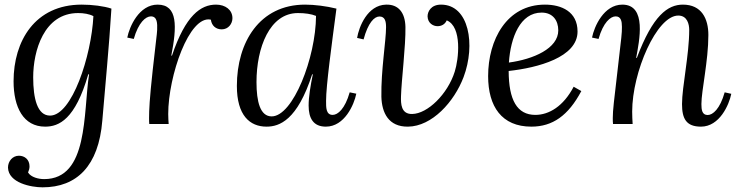

<svg xmlns="http://www.w3.org/2000/svg" viewBox="-20 -531 3163 822"><path d="M361.3 -212.9C335.9 -46.9 359.4 235.8 168.9 235.8C145 235.8 112.8 228 100.1 207.5C104 198.7 106.4 189.9 106.4 181.6C106.4 151.4 85 135.7 61 135.7C34.2 135.7 14.2 158.7 14.2 186.5C16.1 252.4 113.8 271 162.1 271C309.1 271 402.3 179.2 418 -14.2C430.2 -162.1 447.3 -333 457 -494.1C425.3 -504.9 374.5 -511.2 329.6 -511.2C129.4 -511.2 38.1 -355 38.1 -183.1C38.1 -71.8 80.1 11.2 173.3 11.2C232.9 11.2 302.2 -20 357.9 -212.9ZM314.5 -475.1C338.4 -475.1 362.3 -471.2 379.9 -461.9C371.1 -291 288.1 -36.1 194.3 -36.1C140.1 -36.1 122.1 -107.9 122.1 -200.2C122.1 -312 167.5 -475.1 314.5 -475.1Z M713.4 -293C737.3 -416 742.2 -511.2 654.8 -511.2C575.2 -511.2 534.2 -417 524.9 -370.1L552.7 -364.3C572.8 -435.1 604 -460.9 626 -460.9C653.8 -460.9 653.8 -430.2 652.8 -402.8C651.9 -381.8 647.9 -360.8 633.8 -231C620.1 -105 618.2 -60.1 618.2 -25.9C618.2 -15.1 618.2 -8.8 619.1 0H702.1C701.2 -17.1 700.2 -22.9 700.2 -43C700.2 -205.1 790 -467.8 882.8 -446.8C886.2 -420.4 904.8 -405.3 929.2 -405.3C957.5 -405.3 975.1 -429.2 975.1 -453.1C975.1 -488.8 944.8 -511.2 904.8 -511.2C839.8 -511.2 774.4 -465.8 716.3 -293Z M1319.3 -212.9C1309.1 -163.1 1301.3 -116.7 1301.3 -79.1C1301.3 -24.9 1321.3 11.2 1375 11.2C1455.1 11.2 1496.1 -83 1505.4 -129.9L1477.1 -135.7C1457 -64.9 1426.3 -39.1 1404.3 -39.1C1375 -39.1 1376 -71.8 1376 -99.1C1376 -164.1 1399.4 -335 1420.4 -494.1C1377 -504.9 1326.2 -511.2 1286.1 -511.2C1091.3 -511.2 994.1 -350.1 994.1 -163.1C994.1 -37.1 1049.3 11.2 1121.1 11.2C1176.3 11.2 1252.9 -16.1 1316.4 -212.9ZM1255.4 -475.1C1286.1 -475.1 1313 -471.2 1333 -462.9C1332 -284.2 1234.4 -32.7 1143.1 -32.7C1094.2 -32.7 1078.1 -94.7 1078.1 -179.7C1078.1 -326.7 1134.3 -475.1 1255.4 -475.1Z M1536.6 -362.3C1555.7 -433.6 1582.5 -460.4 1604.5 -460.4C1628.4 -460.4 1632.8 -439.5 1632.8 -414.6C1632.8 -357.4 1610.8 -228 1612.8 -116.7C1614.7 -47.9 1643.6 12.2 1726.6 11.2C1829.6 10.3 1924.8 -95.2 1964.8 -201.2C2016.6 -338.9 1988.8 -511.2 1868.2 -511.2C1824.7 -511.2 1810.5 -481 1810.5 -460.9C1811.5 -431.2 1835 -418.9 1853 -418.9C1869.6 -418.9 1884.8 -426.3 1892.6 -443.8C1959.5 -416 1943.8 -276.9 1926.8 -224.1C1896.5 -127.9 1810.5 -43.9 1744.6 -43C1696.8 -42 1695.8 -86.9 1696.8 -119.1C1698.7 -187 1717.3 -335.4 1715.8 -415.5C1714.4 -477.5 1685.5 -512.7 1632.8 -511.2C1552.7 -509.3 1516.6 -415.5 1508.8 -368.7Z M2436 -159.7C2392.1 -75.7 2330.1 -39.1 2272 -39.1C2193.4 -39.1 2158.2 -103 2157.7 -227.1C2282.2 -240.7 2452.6 -285.6 2452.6 -396C2452.6 -481.4 2383.8 -511.2 2313 -511.2C2148.9 -511.2 2069.8 -359.9 2069.8 -205.1C2069.8 -75.2 2127.9 11.2 2254.9 11.2C2345.7 11.2 2413.1 -36.1 2468.8 -141.1ZM2298.8 -477.1C2346.7 -477.1 2370.1 -443.4 2370.1 -400.9C2370.1 -323.7 2263.7 -277.3 2158.7 -263.2C2166 -370.6 2207 -477.1 2298.8 -477.1Z M2703.6 -283.2C2716.8 -356 2750.5 -511.2 2644.5 -511.2C2564.9 -511.2 2523.9 -417 2514.6 -370.1L2542.5 -364.3C2562.5 -435.1 2593.8 -460.9 2615.7 -460.9C2638.7 -460.9 2642.6 -439.9 2642.6 -416C2642.6 -386.2 2641.6 -382.3 2623.5 -226.1C2608.9 -100.1 2603.5 -60.1 2603.5 -25.9C2603.5 -15.1 2603.5 -8.8 2604.5 0H2688.5C2687.5 -17.1 2686.5 -33.2 2686.5 -53.2C2686.5 -222.2 2791.5 -464.4 2883.8 -464.4C2922.9 -464.4 2930.7 -426.3 2930.7 -403.3C2930.7 -296.4 2899.9 -159.7 2899.9 -85.4C2899.9 -23.4 2917.5 11.2 2981 11.2C3060.5 11.2 3101.6 -82.5 3110.8 -129.4L3082.5 -135.7C3062.5 -64.5 3031.7 -38.6 3009.8 -38.6C2985.8 -38.6 2982.9 -60.5 2982.9 -85.4C2982.9 -142.6 3012.7 -270.5 3012.7 -381.3C3012.7 -450.7 2983.9 -511.2 2903.8 -511.2C2838.9 -511.2 2774.9 -465.3 2706.5 -283.2Z"/></svg>

Font: Lora Italic
Style: Regular
Weight: 400
Italic angle: -3°
Designer: Olga Karpushina, Alexei Vanyashin
Foundry: Cyreal
Version: Version 1.011;PS 001.011;hotconv 1.0.70;makeotf.lib2.5.58329